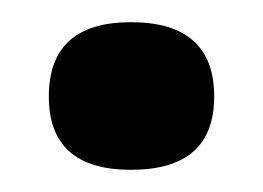

<svg xmlns="http://www.w3.org/2000/svg" viewBox="-20 -141 237 173"><path d="M98 12Q24 12 24 -54Q24 -121 98 -121Q173 -121 173 -54Q173 12 98 12Z"/></svg>

Font: Bricolage Grotesque 12pt Medium
Style: Regular
Weight: 500
Designer: Mathieu Triay
Foundry: Atelier Triay
Version: Version 1.001; ttfautohint (v1.8.4.7-5d5b);gftools[0.9.33.de